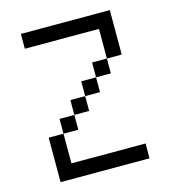

<svg xmlns="http://www.w3.org/2000/svg" viewBox="-97 -704 694 782"><g transform="rotate(-15 250.0 -312.5)"><path d="M437.5 0V-62.5H125Q125 -62.5 125 -187.5H62.5V0ZM125 -187.5H187.5V-250H125ZM187.5 -250H250V-312.5H187.5ZM250 -312.5H312.5V-375H250ZM312.5 -375H375V-437.5H312.5ZM375 -437.5H437.5V-625H62.5V-562.5H375Q375 -562.5 375 -437.5Z"/></g></svg>

Font: Unifont
Style: Regular
Weight: 500
Version: Version 13.0.05